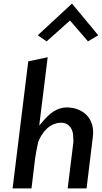

<svg xmlns="http://www.w3.org/2000/svg" viewBox="-20 -1057 566 1067"><path d="M190 -861 239 -827 369 -943 469 -827 526 -861 380 -1037ZM191 -264C212 -323 258 -375 320 -375C366 -375 389 -336 387 -289C387 -284 389 -274 388 -268L356 -10H461L496 -296C510 -408 431 -460 351 -460C297 -460 254 -426 217 -381L198 -359L245 -739L137 -716L50 -10H155L175 -175C179 -205 185 -234 191 -262Z"/></svg>

Font: Bluebird
Style: LiNrwObl
Weight: 300
Designer: Jasper
Foundry: Cannot Into Space Fonts
Version: Version 0.98